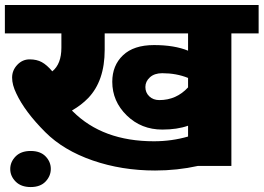

<svg xmlns="http://www.w3.org/2000/svg" viewBox="-35 -674 1071 780"><path d="M89.7 85.9Q50.6 85.9 28.6 63.7Q6.6 41.5 6.6 12.6Q6.6 -16.2 28.3 -38.4Q50.1 -60.7 89.5 -60.7Q128.9 -60.7 150.2 -38.7Q171.4 -16.7 171.4 12.1Q171.4 41 150.2 63.4Q128.9 85.9 89.7 85.9ZM612.2 -267.4Q681.5 -267.4 729 -319V-357.4Q681.5 -376.6 623.9 -376.6Q592.5 -376.6 574.1 -360Q555.6 -343.3 555.6 -320.5Q555.6 -297.8 571.5 -282.6Q587.5 -267.4 612.2 -267.4ZM595 18.7Q459.6 18.7 341.3 -22.2Q223 -63.2 149.1 -137Q65.7 -220.4 31.3 -294.2Q14.2 -329.1 14.2 -358.7Q14.2 -388.3 35.1 -410.5Q56.1 -432.8 85.2 -432.8Q114.3 -432.8 134.7 -421.6Q155.2 -410.5 177.5 -384.2Q214.4 -414.1 214.4 -480.3V-538.4H-15.2V-653.7H1015.7V-538.4H905V0H769.5Q685 18.7 595 18.7ZM590.5 -100.1Q662.3 -100.1 729 -119.3V-163.3Q685 -147.6 624.4 -147.6Q538.9 -147.6 480 -205Q421.1 -262.4 421.1 -341.8Q421.1 -408 464.6 -449.4Q508.1 -490.9 590.7 -490.9Q673.4 -490.9 729 -468.1V-538.4H390.3V-471.7Q390.3 -345.3 323.1 -275.5Q296.3 -247.7 257.3 -225L260.9 -221.4Q382.2 -100.1 590.5 -100.1Z"/></svg>

Font: Khula ExtraBold
Style: Regular
Weight: 800
Designer: Erin McLaughlin, Steve Matteson
Version: Version 1.002;PS 1.0;hotconv 1.0.72;makeotf.lib2.5.5900; ttf